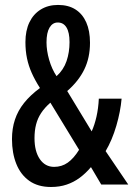

<svg xmlns="http://www.w3.org/2000/svg" viewBox="-20 -744 537 774"><path d="M213.9 -724.1Q255.4 -724.1 283.9 -706.1Q312.5 -688 327.6 -654.1Q342.8 -620.1 342.8 -571.8Q342.8 -511.2 319.8 -464.1Q296.9 -417 251 -377L349.6 -214.4Q361.3 -240.2 368.9 -273.7Q376.5 -307.1 378.4 -346.2H470.2Q465.8 -294.9 449 -237.1Q432.1 -179.2 405.8 -134.8L497.1 0H388.2L346.7 -70.3Q325.2 -44.9 301 -27.1Q276.9 -9.3 248.5 0.2Q220.2 9.8 185.5 9.8Q132.8 9.8 97.9 -15.1Q63 -40 45.7 -83.5Q28.3 -127 28.3 -183.1Q28.3 -226.1 40.3 -262Q52.2 -297.9 77.1 -329.1Q102.1 -360.4 141.1 -389.2Q120.6 -421.4 107.9 -450Q95.2 -478.5 88.9 -508.5Q82.5 -538.6 82.5 -574.2Q82.5 -620.6 98.6 -654.1Q114.7 -687.5 144.5 -705.8Q174.3 -724.1 213.9 -724.1ZM183.1 -330.1Q159.7 -309.6 145.8 -288.3Q131.8 -267.1 125.5 -242.4Q119.1 -217.8 119.1 -187Q119.1 -133.8 140.6 -102.5Q162.1 -71.3 198.2 -71.3Q229 -71.3 253.2 -88.4Q277.3 -105.5 298.8 -140.1ZM212.9 -653.3Q191.9 -653.3 179.7 -632.8Q167.5 -612.3 167.5 -573.2Q167.5 -540 178.2 -502.7Q189 -465.3 208 -437Q236.3 -462.4 248.3 -497.8Q260.3 -533.2 260.3 -574.2Q260.3 -613.3 248 -633.3Q235.8 -653.3 212.9 -653.3Z"/></svg>

Font: Open Sans Condensed Medium
Style: Regular
Weight: 500
Width: 3
Designer: Monotype Design Team
Foundry: Monotype Imaging Inc.
Version: Version 3.000